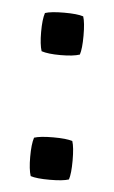

<svg xmlns="http://www.w3.org/2000/svg" viewBox="-39 -435 278 469"><g transform="rotate(5 100.0 -200.0)"><path d="M53.2 -306.2Q47.9 -322.3 47.9 -353Q47.9 -383.8 53.2 -399.9Q67.9 -404.8 100.1 -404.8Q132.3 -404.8 147 -399.9Q151.9 -385.3 151.9 -353Q151.9 -320.8 147 -306.2Q130.9 -300.8 100.1 -300.8Q69.3 -300.8 53.2 -306.2ZM53.2 0Q47.9 -16.1 47.9 -46.9Q47.9 -78.1 53.2 -94.2Q67.9 -99.1 100.1 -99.1Q132.3 -99.1 147 -94.2Q151.9 -79.6 151.9 -46.9Q151.9 -14.6 147 0Q132.3 4.9 100.1 4.9Q67.9 4.9 53.2 0Z"/></g></svg>

Font: Nikodecs
Style: Medium
Weight: 500
Version: Version 0.29